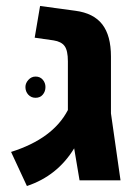

<svg xmlns="http://www.w3.org/2000/svg" viewBox="-20 -603 464 642"><path d="M383 0H246L228 -107Q172 -15 70 19L17 -95Q157 -139 207 -235V-398Q207 -434 196 -449Q185 -464 159 -468L96 -477L114 -583L232 -567Q293 -559 322 -521.5Q351 -484 351 -414V-224ZM65 -312Q65 -325 75 -336Q85 -347 99 -347Q114 -347 123 -336.5Q132 -326 132 -312Q132 -297 123 -286.5Q114 -276 99 -276Q84 -276 74.5 -286.5Q65 -297 65 -312Z"/></svg>

Font: Assistant
Style: Bold
Weight: 700
Designer: Hebrew By Ben Nathan, Latin by Paul Hunt
Version: Version 2.001;PS 002.001;hotconv 1.0.88;makeotf.lib2.5.64775